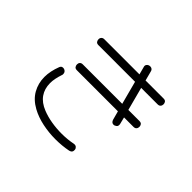

<svg xmlns="http://www.w3.org/2000/svg" viewBox="-178 -1001 1356 1356"><g transform="rotate(45 500.0 -323.0)"><path d="M730 -267Q712 -267 704 -289L686 -356H276Q260 -356 253.5 -365.5Q247 -375 247 -386Q247 -399 254.5 -407Q262 -415 276 -415H670L624 -589H258Q242 -589 235.5 -598.5Q229 -608 229 -619Q229 -632 237 -640Q245 -648 258 -648H609L594 -705Q593 -708 592.5 -710.5Q592 -713 592 -715Q592 -726 601 -734Q610 -742 624 -742Q633 -742 641 -736.5Q649 -731 651 -720L670 -648H850Q866 -648 872.5 -639Q879 -630 879 -619Q879 -606 871.5 -597.5Q864 -589 850 -589H685L731 -415H842Q858 -415 864.5 -406Q871 -397 871 -386Q871 -373 863.5 -364.5Q856 -356 842 -356H747L760 -304Q764 -285 753 -276Q742 -267 730 -267ZM639 84Q579 96 513 96Q447 96 383 82.5Q319 69 268 41Q206 7 176.5 -45.5Q147 -98 147 -160Q147 -190 153.5 -221Q160 -252 172 -283Q178 -300 195 -300Q208 -300 217.5 -291.5Q227 -283 227 -269Q227 -267 227 -263.5Q227 -260 225 -257Q216 -230 211 -205.5Q206 -181 206 -158Q206 -102 234.5 -61Q263 -20 321 3Q363 20 413.5 28.5Q464 37 516 37Q574 37 629 26Q644 24 653 32Q662 40 663 50Q666 78 639 84Z"/></g></svg>

Font: Hachi Maru Pop
Style: Regular
Weight: 400
Designer: Nontynet
Foundry: Nontynet
Version: Version 1.300